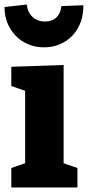

<svg xmlns="http://www.w3.org/2000/svg" viewBox="-25 -828 388 848"><path d="M256 -541V-107L317 -86V0H25V-86L86 -107V-427L25 -448V-533ZM-5 -797 93 -808Q97 -773 119 -753Q141 -733 174 -733Q205 -733 224 -751Q243 -769 246 -801L343 -805Q344 -752 322 -709.5Q300 -667 260 -643Q220 -619 169 -619Q120 -619 80.5 -642Q41 -665 18 -705.5Q-5 -746 -5 -797Z"/></svg>

Font: Bitter Pro ExtraBold
Style: Regular
Weight: 800
Designer: Sol Matas, and Bitter project Authors
Foundry: Sol Matas
Version: Version 1.010